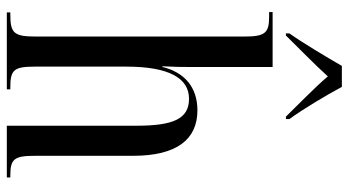

<svg xmlns="http://www.w3.org/2000/svg" viewBox="-244 -754 998 549"><g transform="rotate(90 254.5 -479.0)"><path d="M75 -808V-798H81C119 -837 162 -878 198 -918C223 -887 291 -821 313 -798H320V-808C292 -846 252 -913 228 -958H168C142 -913 102 -846 75 -808ZM15 0H235V-10H230C179 -10 170 -20 170 -81V-341C170 -464 203 -521 262 -521C320 -521 339 -475 339 -370V0H487V-10H481C433 -10 425 -22 425 -82V-361C425 -486 378 -545 295 -545C228 -545 186 -507 171 -445H169C171 -485 171 -497 171 -516V-760H14V-750H28C74 -750 84 -738 84 -679V-83C84 -20 74 -10 21 -10H15Z"/></g></svg>

Font: Noto Serif Display ExtraCondensed
Style: Regular
Weight: 400
Width: 2
Designer: Monotype Design Team
Foundry: Monotype Imaging Inc.
Version: Version 2.009